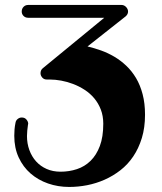

<svg xmlns="http://www.w3.org/2000/svg" viewBox="-20 -720 646 768"><path d="M560.1 -261.2Q560.1 -209.5 547.4 -168Q534.7 -126.5 512.9 -94.2Q491.2 -62 461.7 -39.1Q432.1 -16.1 398.4 -1.2Q364.7 13.7 328.6 20.8Q292.5 27.8 256.8 27.8Q211.9 27.8 172.1 13.9Q132.3 0 102.3 -26.1Q72.3 -52.2 54.7 -90.3Q37.1 -128.4 37.1 -176.8Q37.1 -189 38.1 -201.9Q39.1 -214.8 42 -229Q43.5 -238.3 50.8 -244.1Q58.1 -250 66.9 -250Q79.1 -250 85.9 -241.7Q92.8 -233.4 92.8 -225.1Q92.8 -223.6 92.3 -222.7Q91.8 -221.7 91.8 -220.2Q90.3 -209 89.1 -197.8Q87.9 -186.5 87.9 -175.8Q87.9 -146 97.4 -119.9Q106.9 -93.8 124.3 -74.5Q141.6 -55.2 166.5 -44.2Q191.4 -33.2 222.2 -33.2Q256.8 -33.2 287.8 -43.5Q318.8 -53.7 342.3 -76.7Q365.7 -99.6 379.4 -136Q393.1 -172.4 393.1 -225.1Q393.1 -256.3 383.3 -281.7Q373.5 -307.1 356.9 -326.9Q340.3 -346.7 318.4 -360.8Q296.4 -375 272.7 -384Q249 -393.1 224.9 -397.5Q200.7 -401.9 179.2 -401.9H168.9H167Q155.8 -401.9 148.9 -409.9Q142.1 -418 142.1 -426.8Q142.1 -439.5 150.9 -446.8L397 -648.9H92.8Q81.5 -648.9 74.2 -656.2Q66.9 -663.6 66.9 -673.8Q66.9 -685.1 74.2 -692.6Q81.5 -700.2 92.8 -700.2H465.8Q476.6 -700.2 484.4 -691.9Q492.2 -683.6 492.2 -673.8Q492.2 -663.1 482.9 -654.8L330.1 -534.2Q356.9 -527.8 384.3 -518.1Q411.6 -508.3 437.3 -493.2Q462.9 -478 485.1 -457Q507.3 -436 524.2 -407.7Q541 -379.4 550.5 -343Q560.1 -306.6 560.1 -261.2Z"/></svg>

Font: Ribeye
Style: Regular
Weight: 400
Designer: Astigmatic (AOETI)
Foundry: Astigmatic (AOETI)
Version: Version 1.000